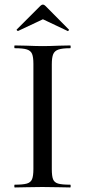

<svg xmlns="http://www.w3.org/2000/svg" viewBox="-20 -825 375 845"><path d="M289.1 -12.2Q291 -12.2 291 -6.1Q291 0 289.1 0Q258.3 0 238.8 -1L166 -2L96.2 -1Q78.1 0 44.9 0Q43 0 43 -6.1Q43 -12.2 44.9 -12.2Q81.1 -12.2 98.1 -17.1Q115.2 -22 121.1 -36.4Q127 -50.8 127 -81.1V-543.9Q127 -573.7 121.1 -587.9Q115.2 -602.1 98.1 -607.4Q81.1 -612.8 44.9 -612.8Q43 -612.8 43 -618.9Q43 -625 44.9 -625L96.2 -624Q140.1 -622.1 168 -622.1Q195.8 -622.1 240.2 -624L289.1 -625Q291 -625 291 -618.9Q291 -612.8 289.1 -612.8Q253.9 -612.8 237.1 -606.9Q220.2 -601.1 214.1 -586.4Q208 -571.8 208 -542V-81.1Q208 -49.8 213.6 -35.9Q219.2 -22 235.6 -17.1Q252 -12.2 289.1 -12.2ZM157.2 -798.8Q168.9 -810.5 180.2 -798.8L282.2 -695.8Q285.2 -693.8 282 -690.4Q278.8 -687 276.9 -689L168.9 -740.2L60.1 -689Q58.1 -688 54.9 -690.9Q51.8 -693.8 54.2 -695.8Z"/></svg>

Font: Cormorant-Medium
Style: Regular
Weight: 500
Designer: Christian Thalmann (Catharsis Fonts)
Version: Version 3.000